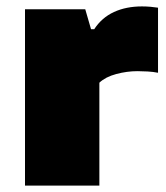

<svg xmlns="http://www.w3.org/2000/svg" viewBox="-20 -579 519 599"><path d="M58 0V-550H246L264 -488H274Q297.5 -524 335.5 -541.5Q373.5 -559 423 -559Q436.5 -559 450 -557.8Q463.5 -556.5 473 -555V-352Q458 -355 440.8 -356Q423.5 -357 409 -357Q376 -357 342.5 -348Q309 -339 290 -321V0Z"/></svg>

Font: Encode Sans Exp Black
Style: Regular
Weight: 900
Width: 7
Designer: Multiple Designers
Foundry: Impallari Type
Version: Version 3.002; ttfautohint (v1.8.3) -l 8 -r 50 -G 200 -x 14 